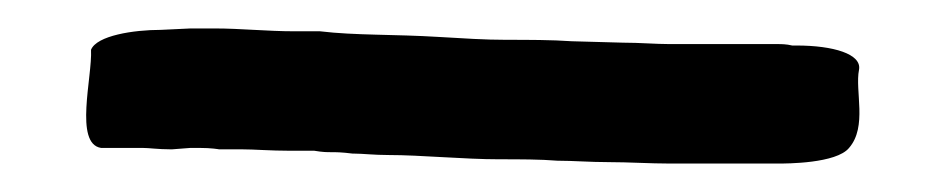

<svg xmlns="http://www.w3.org/2000/svg" viewBox="-20 -10 669 135"><path d="M44 25C45 44 32 91 51 94H80C85 94 91 95 100 95H101L114 94H120C129 94 134 95 134 95H150C159 95 170 96 184 96H201C213 98 212 96 228 98H229C235 98 243 99 253 99C276 99 306 102 331 102C345 102 360 102 372 103C383 103 395 104 408 104C422 104 437 105 451 105H527C533 105 568 105 577 94C590 79 581 54 584 39C586 28 566 22 540 22H537C533 21 529 21 527 21H451C441 21 430 20 418 20L382 19C368 18 351 18 336 18C321 18 306 17 289 16C257 14 230 15 205 12H187C168 12 149 10 131 10H114L93 11C74 11 48 15 44 25Z"/></svg>

Font: Scribbler
Style: Blk
Weight: 900
Designer: Mew Too
Foundry: Cannot Into Space Fonts
Version: Version 1.001